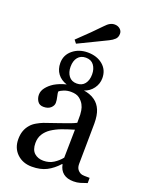

<svg xmlns="http://www.w3.org/2000/svg" viewBox="-166 -984 837 1081"><g transform="rotate(20 252.0 -444.0)"><path d="M491.2 -8.8Q468.3 -0.5 450.9 4.6Q433.6 9.8 411.6 9.8Q373.5 9.8 350.8 -8.1Q328.1 -25.9 321.8 -60.1H318.8Q287.1 -24.9 250.7 -6.3Q214.4 12.2 163.1 12.2Q108.9 12.2 74 -21Q39.1 -54.2 39.1 -107.9Q39.1 -135.7 46.9 -157.7Q54.7 -179.7 70.3 -197.3Q82.5 -211.9 102.5 -223.4Q122.6 -234.9 140.1 -241.7Q162.1 -250 229.2 -272.5Q296.4 -294.9 319.8 -307.6V-356Q319.8 -362.3 317.1 -380.4Q314.5 -398.4 305.7 -414.6Q295.9 -432.6 278.1 -446Q260.3 -459.5 227.5 -459.5Q205.1 -459.5 185.8 -451.9Q166.5 -444.3 158.7 -436Q158.7 -426.3 163.3 -407.2Q168 -388.2 168 -372.1Q168 -355 152.6 -340.8Q137.2 -326.7 109.9 -326.7Q85.4 -326.7 74 -344Q62.5 -361.3 62.5 -382.8Q62.5 -405.3 78.4 -425.8Q94.2 -446.3 119.6 -462.4Q134.3 -471.2 152.1 -478.3Q169.9 -485.4 189.9 -490.2Q154.3 -501.5 134.5 -527.8Q114.7 -554.2 114.7 -591.8Q114.7 -639.6 151.4 -669.9Q188 -700.2 240.7 -700.2Q295.4 -700.2 331.1 -670.7Q366.7 -641.1 366.7 -591.8Q366.7 -557.6 346.4 -529.8Q326.2 -502 293 -491.2Q307.1 -489.7 326.4 -483.2Q345.7 -476.6 360.8 -465.3Q385.7 -447.3 398.7 -416.3Q411.6 -385.3 411.6 -336.4Q411.6 -266.6 410.2 -212.6Q408.7 -158.7 408.7 -94.7Q408.7 -75.7 415.3 -64.5Q421.9 -53.2 435.5 -45.4Q442.9 -41 458.7 -40.5Q474.6 -40 491.2 -40ZM320.8 -266.6Q279.3 -254.4 248 -242.7Q216.8 -231 189.9 -213.4Q165.5 -196.8 151.4 -174.1Q137.2 -151.4 137.2 -120.1Q137.2 -79.6 158.4 -60.5Q179.7 -41.5 212.4 -41.5Q247.1 -41.5 273.4 -58.3Q299.8 -75.2 317.9 -98.1ZM305.2 -591.8Q305.2 -625 288.8 -647Q272.5 -668.9 240.7 -668.9Q210 -668.9 193.1 -647.9Q176.3 -627 176.3 -591.8Q176.3 -558.1 192.9 -536.1Q209.5 -514.2 240.7 -514.2Q272 -514.2 288.6 -535.6Q305.2 -557.1 305.2 -591.8ZM374.5 -860.8Q374.5 -839.8 362.1 -827.6Q349.6 -815.4 329.6 -805.7Q308.1 -794.9 262.9 -773.2Q217.8 -751.5 160.6 -723.6L145.5 -742.7Q189.9 -785.2 218 -812.7Q246.1 -840.3 273.4 -869.1Q288.6 -885.7 301.8 -892.8Q314.9 -899.9 329.6 -899.9Q348.1 -899.9 361.3 -888.7Q374.5 -877.4 374.5 -860.8Z"/></g></svg>

Font: UniBurma_GGSerif
Style: Book
Weight: 400
Designer: Victor San Kho Lin (for Burmese only and related typography optimization with it)
Foundry: http://www.unimm.org
Version: 2.0